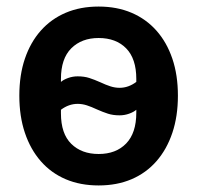

<svg xmlns="http://www.w3.org/2000/svg" viewBox="-20 -554 602 586"><path d="M281 12Q225 12 180.5 -7Q136 -26 104.5 -62Q73 -98 56 -148.5Q39 -199 39 -262Q39 -325 56 -375Q73 -425 104.5 -460.5Q136 -496 180.5 -515Q225 -534 281 -534Q337 -534 381.5 -515Q426 -496 457.5 -460.5Q489 -425 506 -375Q523 -325 523 -262Q523 -199 506 -148.5Q489 -98 457.5 -62Q426 -26 381.5 -7Q337 12 281 12ZM281 -84Q334 -84 365 -116Q396 -148 396 -210V-219Q388 -212 374 -207Q360 -202 345 -202Q325 -202 309.5 -207Q294 -212 276 -220Q259 -228 245 -232.5Q231 -237 217 -237Q190 -237 166 -219V-208Q166 -146 197.5 -115Q229 -84 281 -84ZM166 -304Q174 -311 188 -316Q202 -321 217 -321Q237 -321 252.5 -316Q268 -311 286 -303Q303 -295 317 -290.5Q331 -286 345 -286Q372 -286 396 -304V-313Q396 -375 365 -406.5Q334 -438 281 -438Q229 -438 197.5 -406.5Q166 -375 166 -313Z"/></svg>

Font: IBM Plex Sans SmBld
Style: Regular
Weight: 600
Designer: Mike Abbink, Paul van der Laan, Pieter van Rosmalen
Foundry: Bold Monday
Version: Version 3.005